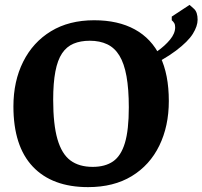

<svg xmlns="http://www.w3.org/2000/svg" viewBox="-20 -749 830 787"><path d="M341 18Q194 18 114.5 -66Q35 -150 35 -313Q35 -416 75 -496Q115 -576 189 -621Q263 -666 366 -666Q464 -666 532.5 -628.5Q601 -591 636.5 -517.5Q672 -444 672 -335Q672 -232 633 -152Q594 -72 520 -27Q446 18 341 18ZM360 -65Q411 -65 443.5 -87.5Q476 -110 492 -163Q508 -216 508 -309Q508 -384 498.5 -436.5Q489 -489 469.5 -521Q450 -553 419.5 -567.5Q389 -582 348 -582Q310 -582 281.5 -570Q253 -558 234.5 -530.5Q216 -503 207 -456Q198 -409 198 -340Q198 -239 215.5 -178.5Q233 -118 268.5 -91.5Q304 -65 360 -65ZM561 -460V-500Q592 -516 624 -538.5Q656 -561 677 -586.5Q698 -612 698 -637Q698 -648 694 -654.5Q690 -661 684 -666V-681L757 -729Q761 -726 775.5 -712.5Q790 -699 790 -668Q790 -642 770.5 -610.5Q751 -579 701.5 -541.5Q652 -504 561 -460Z"/></svg>

Font: Faustina VF Beta
Style: Regular
Weight: 400
Designer: Alfonso Garcia
Foundry: Omnibus-Type
Version: Version 1.006